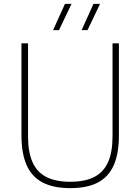

<svg xmlns="http://www.w3.org/2000/svg" viewBox="-20 -964 726 993"><path d="M91 -264.5V-740H125V-259.5Q125 -177.5 148 -125.8Q171 -74 219 -49Q267 -24 343.5 -24Q420 -24 468 -49Q516 -74 539 -125.8Q562 -177.5 562 -259.5V-740H595V-264.5Q595 -169.5 568.2 -109.2Q541.5 -49 486 -20Q430.5 9 343.5 9Q256.5 9 200.8 -20Q145 -49 118 -109.2Q91 -169.5 91 -264.5ZM254.5 -808 316 -944H350L285 -808ZM402 -808 463.5 -944H497.5L432.5 -808Z"/></svg>

Font: Encode Sans Thin
Style: Regular
Weight: 250
Designer: Multiple Designers
Foundry: Impallari Type
Version: Version 2.000